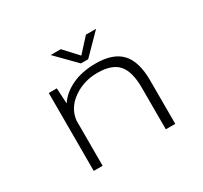

<svg xmlns="http://www.w3.org/2000/svg" viewBox="-140 -872 1130 1067"><g transform="rotate(-30 425.0 -339.0)"><path d="M584.5 -677.5 462 -553H415.5L293 -677.5H358L439 -589.5L519.5 -677.5ZM178.5 0V-500H230L235.5 -402V-400Q270 -452 334.2 -482Q398.5 -512 486 -512Q597 -512 649.2 -455.8Q701.5 -399.5 701.5 -278V0H641V-267Q641 -370.5 600.8 -416.2Q560.5 -462 468.5 -462Q379.5 -462 312 -414.2Q244.5 -366.5 235.5 -291V0Z"/></g></svg>

Font: League Mono Wide UltraLight
Style: Regular
Weight: 200
Width: 8
Designer: Tyler Finck
Foundry: The League of Moveable Type / Tyler Finck
Version: Version 2.210